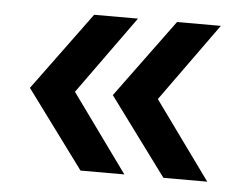

<svg xmlns="http://www.w3.org/2000/svg" viewBox="-38 -554 614 480"><g transform="rotate(5 269.5 -314.5)"><path d="M388 -119 244 -314 388 -510H498L357 -314L498 -119ZM180 -119 36 -314 180 -510H290L149 -314L290 -119Z"/></g></svg>

Font: MuseoModerno Thin Medium
Style: Regular
Weight: 500
Version: Version 1.003